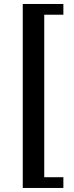

<svg xmlns="http://www.w3.org/2000/svg" viewBox="-20 -725 371 960"><path d="M296.9 214.8H93.8V-705.1H296.9V-651.4H201.2V161.1H296.9Z"/></svg>

Font: Crimson Pro SemiBold
Style: Regular
Weight: 600
Designer: Jacques Le Bailly
Foundry: Baron von Fonthausen
Version: Version 1.003